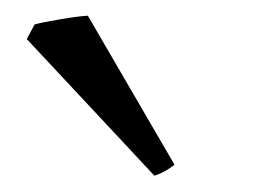

<svg xmlns="http://www.w3.org/2000/svg" viewBox="-20 -688 333 238"><path d="M196.3 -483.9Q192.4 -480.5 185.8 -476.6Q179.2 -472.7 171.4 -470.2L13.2 -639.6L22.9 -657.7Q31.7 -660.2 54.7 -664.1Q77.6 -668 88.9 -668.5Z"/></svg>

Font: Dai Banna SIL Light
Style: Regular
Weight: 300
Designer: Victor Gaultney
Foundry: SIL International
Version: Version 4.000